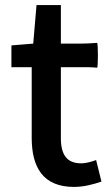

<svg xmlns="http://www.w3.org/2000/svg" viewBox="-20 -723 436 757"><path d="M220 -318V-458H291H327C339 -458 354 -457 363 -456C367 -458 367 -551 363 -554C340 -552 317 -551 292 -551H220V-703H124L111 -551L25 -544V-458H105V-180C105 -64 149 14 272 14C312 14 350 3 380 -7L359 -92C343 -86 319 -79 301 -79C243 -79 220 -113 220 -179Z"/></svg>

Font: GenSekiGothic2 TW M
Style: Regular
Weight: 500
Version: Version 2.100;PS 2.1;hotconv 16.6.51;makeotf.lib2.5.65220 DE